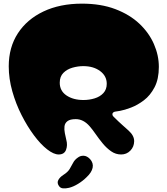

<svg xmlns="http://www.w3.org/2000/svg" viewBox="-20 -834 917 1054"><path d="M645 14Q615 14 590 -3.5Q565 -21 544 -46.5Q523 -72 505 -98Q487 -124 472 -141Q438 -180 396 -180Q365 -180 350.5 -169Q336 -158 334 -140.5Q332 -123 336 -103Q340 -83 344 -66Q352 -37 342.5 -11.5Q333 14 302 14Q275 14 239 -14Q203 -42 166.5 -91Q130 -140 98.5 -202Q67 -264 47.5 -333Q28 -402 28 -470Q28 -574 78 -651Q128 -728 218.5 -771Q309 -814 430 -814Q534 -814 613 -784Q692 -754 745 -704Q798 -654 825 -592Q852 -530 852 -467Q852 -400 828.5 -355Q805 -310 770 -283.5Q735 -257 699.5 -243.5Q664 -230 639 -225.5Q614 -221 611 -221Q606 -220 601.5 -216.5Q597 -213 597 -207Q597 -200 601.5 -195.5Q606 -191 608 -189Q630 -167 652.5 -147Q675 -127 686 -117Q717 -89 716.5 -58.5Q716 -28 695.5 -7Q675 14 645 14ZM438 -285Q470 -285 499.5 -294Q529 -303 547.5 -323Q566 -343 566 -374Q566 -417 529.5 -444Q493 -471 437 -471Q408 -471 378 -462.5Q348 -454 328 -434Q308 -414 308 -380Q308 -335 345 -310Q382 -285 438 -285ZM359 197Q342 201 326.5 200Q311 199 303 186Q292 170 300 154.5Q308 139 328 126Q352 111 362.5 93.5Q373 76 381.5 59.5Q390 43 406 32Q421 20 439.5 21Q458 22 474 39Q494 61 488.5 87Q483 113 455 139Q435 159 409 175Q383 191 359 197Z"/></svg>

Font: Matemasie
Style: Regular
Weight: 400
Designer: Adam Yeo
Version: Version 1.001; ttfautohint (v1.8.4.7-5d5b)